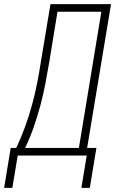

<svg xmlns="http://www.w3.org/2000/svg" viewBox="-60 -755 580 932"><path d="M335 157 361 0H26L0 157H-40L-8 -37H19Q43 -88 62 -140.5Q81 -193 95.5 -246Q110 -299 120.5 -352.5Q131 -406 139 -459L185 -735H479L363 -37H408L376 157ZM323 -37 432 -698H219L179 -453Q170 -401 160 -348Q150 -295 136 -243Q122 -191 104 -139Q86 -87 62 -37Z"/></svg>

Font: Iosevka SS04 XLt Obl
Style: Regular
Weight: 200
Italic angle: -9°
Monospace: yes
Designer: Belleve Invis
Foundry: Belleve Invis
Version: Version 19.0.0; ttfautohint (v1.8.4)